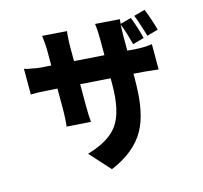

<svg xmlns="http://www.w3.org/2000/svg" viewBox="-122 -933 1212 1148"><g transform="rotate(-15 484.5 -359.0)"><path d="M843 -636 833 -670 822 -704Q810 -743 798 -771L867 -790Q894 -723 912 -655ZM704 -403Q704 -380 703 -369L704 -397L703 -363Q701 -278 688 -216Q674 -146 645 -94Q583 17 432 80L318 -46Q456 -86 509 -162Q565 -241 565 -408V-447L380 -460V-336Q380 -302 381 -272Q382 -248 384 -226L236 -236Q239 -258 240 -282Q242 -312 242 -346V-470L178 -474Q152 -476 127 -477H79V-636L107 -628Q113 -627 118 -627Q147 -620 178 -617L242 -613V-701Q242 -723 240 -748Q239 -765 235 -798L386 -787Q383 -766 382 -746Q380 -719 380 -690V-603L565 -590V-687Q565 -745 559 -785L710 -774Q708 -761 707 -746L775 -764Q802 -696 818 -629L748 -609L729 -677Q717 -717 706 -742Q705 -725 705 -713Q704 -696 704 -678V-581L750 -577Q786 -575 811 -576Q822 -576 834 -578L856 -580V-424L771 -433L704 -438Z"/></g></svg>

Font: Xiangcui Wave Sans Xiangcui Wave Sans
Style: Regular
Weight: 800
Width: 3
Version: Version 0.920;March 28, 2024;FontCreator 14.0.0.2814 64-bit